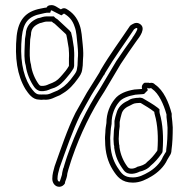

<svg xmlns="http://www.w3.org/2000/svg" viewBox="-20 -712 729 738"><path d="M44 -574C36 -490 46 -422 78 -369C89 -353 104 -329 131 -329C137 -328 142 -328 147 -329C175 -326 190 -339 210 -346C214 -349 219 -351 223 -354C245 -367 263 -387 278 -408C286 -419 294 -429 296 -445L298 -460C298 -468 299 -476 299 -484C300 -493 300 -501 300 -508C300 -518 299 -529 298 -540C295 -568 294 -594 286 -616C276 -645 259 -664 235 -678C228 -682 221 -681 214 -676C203 -681 189 -695 174 -692C167 -692 161 -688 159 -683C156 -683 154 -682 151 -682L136 -679C78 -668 51 -635 44 -574ZM64 -572C70 -626 90 -650 140 -659L153 -662C157 -662 159 -663 159 -663H173L176 -672H178C180 -672 187 -667 206 -658L216 -653L226 -660C246 -648 259 -634 267 -609C274 -591 275 -567 278 -538C279 -527 280 -517 280 -508C280 -501 280 -494 279 -486V-485V-484C279 -478 278 -470 278 -461L276 -448C275 -438 271 -432 262 -420C248 -400 231 -382 213 -371H212L211 -370C210 -369 207 -368 201 -364C177 -355 169 -347 149 -349H146H143C141 -349 138 -348 134 -349H133H131C117 -349 107 -363 95 -380C66 -428 56 -491 64 -572ZM75 -536C74 -510 72 -483 79 -460C83 -428 97 -398 112 -377C117 -370 125 -364 134 -362C154 -360 166 -366 175 -370L190 -375C211 -384 223 -398 235 -412C244 -422 255 -436 263 -450C265 -456 265 -460 265 -460V-486C266 -503 265 -516 264 -529L258 -567L253 -588L250 -591C249 -593 248 -594 246 -596C232 -610 216 -623 204 -635L202 -637L199 -639C197 -640 194 -642 193 -643L187 -649H159C149 -649 137 -645 135 -644C126 -642 125 -642 123 -641C101 -631 80 -614 79 -580L76 -562V-560C76 -554 75 -545 75 -536ZM95 -536C95 -544 96 -552 96 -560L99 -578C99 -603 113 -614 131 -622C133 -623 136 -624 138 -624C145 -626 153 -629 159 -629H179C182 -626 186 -623 190 -621C203 -608 219 -595 232 -582C233 -581 234 -579 235 -578L238 -563L244 -527C245 -514 246 -502 245 -487V-460C245 -459 245 -458 244 -457C237 -445 229 -435 220 -425C208 -411 199 -401 182 -394L167 -388C159 -384 150 -381 138 -382C134 -382 130 -386 129 -388C115 -407 102 -436 99 -464C93 -483 94 -511 95 -536ZM181 -25C181 -8 192 6 208 6C217 6 226 0 230 -8V-12C233 -21 236 -27 238 -38C238 -45 241 -52 243 -61C245 -68 249 -79 253 -93L257 -105C289 -198 331 -284 381 -360C401 -394 424 -433 444 -466C464 -497 484 -525 505 -555C515 -568 545 -605 516 -621C502 -629 488 -619 480 -613C442 -556 403 -504 367 -443L362 -433C347 -408 330 -382 314 -356C299 -329 285 -305 270 -278C239 -216 214 -140 190 -73C186 -58 181 -43 181 -25ZM201 -25C201 -39 205 -53 209 -67C233 -134 259 -210 288 -269C303 -296 316 -320 331 -346C347 -373 364 -397 379 -423H380L385 -433C420 -492 458 -543 495 -599C503 -605 505 -605 506 -604C508 -603 508 -602 508 -602C509 -598 498 -579 489 -567V-566C468 -536 448 -509 427 -477C407 -444 384 -404 364 -371C313 -293 271 -206 238 -111L234 -99C230 -85 226 -75 224 -66L223 -65C222 -59 219 -51 218 -40C216 -32 214 -28 211 -18L210 -15C209 -14 208 -14 208 -14C206 -14 201 -16 201 -25ZM384 -171C384 -125 395 -89 413 -60C430 -33 447 -10 491 -10C520 -10 543 -23 562 -34C586 -48 611 -71 623 -98L632 -113C637 -120 639 -127 639 -134C643 -162 644 -192 644 -222C643 -237 642 -251 640 -265V-275C629 -318 609 -365 576 -387C571 -393 564 -395 555 -393C553 -394 551 -394 550 -394H536C529 -391 523 -382 526 -371L525 -370C516 -369 506 -369 497 -368C466 -363 437 -352 421 -331C403 -309 389 -277 389 -239C387 -227 385 -215 385 -204C384 -192 383 -181 384 -171ZM404 -171V-172V-173C403 -180 404 -190 405 -202V-203V-204C405 -213 407 -224 409 -236V-237V-239C409 -272 421 -300 437 -319C448 -334 472 -343 500 -348C508 -349 517 -349 527 -350L534 -351L548 -365L546 -374H548L552 -372L559 -373C560 -373 561 -374 561 -374L562 -372L565 -370C590 -353 609 -312 620 -272V-264V-262C622 -249 623 -234 624 -221C624 -191 623 -163 619 -137V-135V-134C619 -131 619 -129 616 -125L615 -124L605 -107V-106C595 -84 573 -63 552 -51C533 -40 514 -30 491 -30C456 -30 447 -45 430 -71C414 -97 404 -128 404 -171ZM417 -164C417 -157 418 -153 419 -150V-146V-144C424 -109 435 -85 456 -57C473 -35 505 -46 516 -52C530 -55 548 -62 559 -75C575 -88 588 -103 600 -120L604 -126V-128C604 -129 605 -129 605 -130V-133C609 -183 606 -236 594 -276C593 -280 593 -281 593 -282V-292L586 -298C568 -312 549 -322 531 -333L529 -334L527 -335C517 -338 512 -336 512 -336C508 -336 503 -336 499 -335C483 -333 478 -329 472 -325C451 -316 434 -301 428 -278C424 -267 422 -257 420 -247V-245V-228C418 -215 417 -204 417 -193C416 -183 416 -172 417 -164ZM437 -165C436 -174 436 -183 437 -192C437 -202 438 -214 440 -226V-243C442 -253 444 -264 447 -273C451 -290 464 -300 481 -307C486 -310 496 -315 501 -315C505 -316 509 -316 512 -316C515 -316 518 -317 521 -316C539 -305 557 -295 573 -282C573 -279 574 -275 575 -271C586 -234 589 -183 585 -135C584 -133 584 -133 584 -132C572 -115 559 -100 545 -89C538 -79 521 -74 508 -71C498 -64 478 -59 470 -71C455 -91 443 -117 439 -147V-152C438 -156 437 -160 437 -165Z"/></svg>

Font: Scribbler
Style: Clr
Weight: 400
Designer: Mew Too
Foundry: Cannot Into Space Fonts
Version: Version 1.001